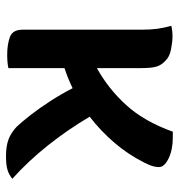

<svg xmlns="http://www.w3.org/2000/svg" viewBox="2 -588 596 640"><g transform="rotate(90 300.0 -268.0)"><path d="M207 2Q198 4 187 5Q176 6 163 6Q128 6 103.5 -3Q79 -12 79 -45V-441Q79 -472 76 -494Q73 -516 66 -541Q82 -545 101 -545Q120 -545 145 -540Q170 -535 183 -521Q197 -508 202 -491.5Q207 -475 207 -441V-293Q276 -331 330.5 -391Q385 -451 419 -546H439Q479 -546 508 -532Q537 -518 537 -500Q537 -492 534.5 -481.5Q532 -471 522 -451Q495 -397 455.5 -351Q416 -305 369 -269Q412 -196 464.5 -130Q517 -64 576 -11Q561 1 544.5 5.5Q528 10 501 10Q467 10 444.5 1.5Q422 -7 402 -26Q386 -43 363 -72.5Q340 -102 316.5 -138.5Q293 -175 274 -212Q241 -196 207 -185Z"/></g></svg>

Font: Recursive Mn Csl St SmB
Style: Regular
Weight: 600
Monospace: yes
Version: Version 1.079;hotconv 1.0.112;makeotfexe 2.5.65598; ttfautoh